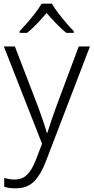

<svg xmlns="http://www.w3.org/2000/svg" viewBox="-20 -785 510 1046"><path d="M1 -532H61L188 -202Q204 -157 216 -122.5Q228 -88 235 -61H238Q253 -111 285 -200L409 -532H470L230 94Q203 165 166 203Q129 241 66 241Q47 241 31.5 239Q16 237 3 232V184Q15 188 29 190.5Q43 193 59 193Q101 193 127.5 167Q154 141 175 87L209 -2ZM263 -765Q275 -743 296 -715.5Q317 -688 340 -661Q363 -634 382 -615V-606H341Q314 -628 286 -657Q258 -686 234 -714Q210 -686 182.5 -657Q155 -628 128 -606H87V-615Q106 -635 129 -661.5Q152 -688 173 -715.5Q194 -743 207 -765Z"/></svg>

Font: Noto Traditional Nushu Light
Style: Regular
Weight: 300
Designer: LIU Zhao
Foundry: LiuZhao Studio
Version: Version 2.003; ttfautohint (v1.8.4.7-5d5b)